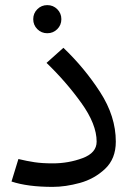

<svg xmlns="http://www.w3.org/2000/svg" viewBox="-20 -717 518 751"><path d="M25 -7 52 -95Q85 -87 115 -82.5Q145 -78 186 -78Q248 -78 303 -98.5Q358 -119 358 -163Q358 -231 298 -314.5Q238 -398 162 -471L228 -530Q310 -452 371.5 -357Q433 -262 433 -163Q433 -96 391 -56.5Q349 -17 292.5 -1.5Q236 14 186 14Q88 14 25 -7ZM110 -642Q110 -665 126 -681Q142 -697 165 -697Q188 -697 204 -681Q220 -665 220 -642Q220 -619 204 -603Q188 -587 165 -587Q142 -587 126 -603Q110 -619 110 -642Z"/></svg>

Font: FiraGOUPP
Style: Medium
Weight: 400
Designer: bBox Type
Foundry: bBox Type GmbH
Version: Version 1.001